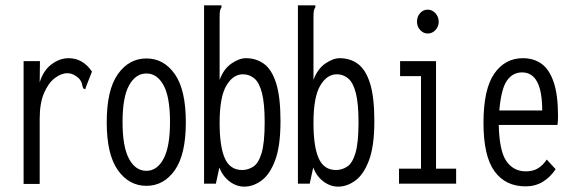

<svg xmlns="http://www.w3.org/2000/svg" viewBox="-20 -685 2140 716"><path d="M68 -457H129L128 -378Q142 -423 172.5 -445.5Q203 -468 236 -468Q289 -468 323 -418L301 -362L298 -352L291 -355Q287 -363 285.5 -372.5Q284 -382 273 -394Q252 -412 232 -412Q208 -412 184 -393.5Q160 -375 144 -337.5Q128 -300 128 -242V1H68Z M526 8Q461 8 419.5 -50.5Q378 -109 378 -229Q378 -350 419.5 -408.5Q461 -467 526 -467Q591 -467 632 -408.5Q673 -350 673 -229Q673 -109 632 -50.5Q591 8 526 8ZM526 -48Q566 -48 590 -93Q614 -138 614 -230Q614 -323 590 -367Q566 -411 526 -411Q486 -411 461.5 -367Q437 -323 437 -230Q437 -138 461 -93Q485 -48 526 -48Z M891 11Q862 11 836.5 -8Q811 -27 798 -60L785 0H741V-665H806V-658Q802 -652 800.5 -645Q799 -638 799 -621V-387Q814 -428 843 -448Q872 -468 897 -468Q936 -468 965 -446.5Q994 -425 1010 -374Q1026 -323 1026 -233Q1026 -140 1006 -87Q986 -34 955 -11.5Q924 11 891 11ZM883 -51Q905 -51 924.5 -63.5Q944 -76 955.5 -114Q967 -152 967 -229Q967 -299 957 -338Q947 -377 928.5 -392.5Q910 -408 886 -408Q849 -408 824 -365.5Q799 -323 799 -227Q799 -138 818.5 -94.5Q838 -51 883 -51Z M1241 11Q1212 11 1186.5 -8Q1161 -27 1148 -60L1135 0H1091V-665H1156V-658Q1152 -652 1150.5 -645Q1149 -638 1149 -621V-387Q1164 -428 1193 -448Q1222 -468 1247 -468Q1286 -468 1315 -446.5Q1344 -425 1360 -374Q1376 -323 1376 -233Q1376 -140 1356 -87Q1336 -34 1305 -11.5Q1274 11 1241 11ZM1233 -51Q1255 -51 1274.5 -63.5Q1294 -76 1305.5 -114Q1317 -152 1317 -229Q1317 -299 1307 -338Q1297 -377 1278.5 -392.5Q1260 -408 1236 -408Q1199 -408 1174 -365.5Q1149 -323 1149 -227Q1149 -138 1168.5 -94.5Q1188 -51 1233 -51Z M1468 0V-56H1550V-401H1472V-457H1606V-56H1681V0ZM1575 -560Q1559 -560 1547 -573Q1535 -586 1535 -604Q1535 -623 1546.5 -636Q1558 -649 1575 -649Q1592 -649 1604 -635.5Q1616 -622 1616 -604Q1616 -586 1604 -573Q1592 -560 1575 -560Z M1940 10Q1865 10 1824 -46.5Q1783 -103 1783 -227Q1783 -352 1823 -410Q1863 -468 1930 -468Q1970 -468 1999 -447.5Q2028 -427 2044.5 -379.5Q2061 -332 2061 -251Q2061 -235 2059 -219H1840Q1842 -122 1868.5 -84Q1895 -46 1941 -46Q1968 -46 1986.5 -57.5Q2005 -69 2019 -90L2052 -54Q2032 -24 2004 -7Q1976 10 1940 10ZM1842 -273H2002Q2002 -415 1927 -415Q1892 -415 1870.5 -384.5Q1849 -354 1842 -273Z"/></svg>

Font: Inconsolata ExtraCondensed
Style: Regular
Weight: 400
Width: 2
Monospace: yes
Designer: Raph Levien, Cyreal, Brenton Simpson
Foundry: Raph Levien, Cyreal, Google
Version: Version 3.001; ttfautohint (v1.8.2.53-6de2)